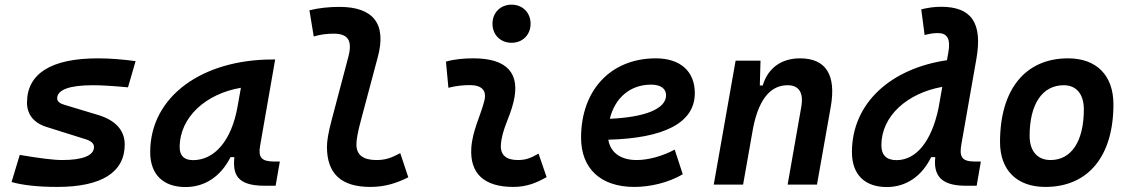

<svg xmlns="http://www.w3.org/2000/svg" viewBox="-20 -771 4728 802"><path d="M219.2 9.8C404.3 9.8 501 -51.3 501 -167.5C501 -226.1 462.9 -268.6 390.6 -290.5L248 -333.5C229.5 -338.9 218.8 -347.7 218.8 -359.9C218.8 -396 270 -415 368.2 -415C406.7 -415 457.5 -411.6 514.6 -406.2L546.4 -515.6C493.2 -522.9 439 -527.3 389.2 -527.3C194.3 -527.3 92.8 -463.9 92.8 -342.3C92.8 -294.4 119.6 -258.3 172.9 -241.2L338.9 -189C360.4 -182.1 372.6 -171.4 372.6 -157.2C372.6 -121.6 326.7 -102.5 239.3 -102.5C203.1 -102.5 142.1 -110.4 62.5 -124L28.3 -10.7C73.2 2.4 139.2 9.8 219.2 9.8Z M754.9 10.3C836.4 10.3 902.8 -34.7 942.9 -114.7H959C952.1 -44.9 967.3 4.9 1085.4 4.9H1131.3L1148.9 -96.2H1127C1071.8 -96.2 1058.1 -113.3 1066.4 -161.6L1129.4 -522.5H1118.2C827.1 -522.5 607.4 -370.1 607.4 -135.3C607.4 -43 661.1 10.3 754.9 10.3ZM786.6 -102.1C749.5 -102.1 730.5 -120.1 730.5 -156.2C730.5 -281.2 839.4 -379.4 986.3 -404.3L972.2 -325.7C947.3 -183.1 875.5 -102.1 786.6 -102.1Z M1526.9 9.8C1591.8 9.8 1639.6 -7.8 1685.5 -30.3L1651.9 -131.3C1612.8 -110.4 1588.9 -102.5 1551.8 -102.5C1496.6 -102.5 1468.3 -124.5 1468.8 -168.5C1468.8 -185.1 1473.1 -215.8 1488.8 -272.9L1558.1 -532.7C1595.7 -671.9 1538.6 -742.2 1398.4 -742.2C1356.4 -742.2 1314 -738.3 1272.5 -728L1290.5 -618.7C1317.9 -627 1346.7 -630.4 1374 -630.4C1435.1 -630.4 1452.1 -600.1 1435.5 -535.2L1366.2 -272.9C1350.1 -213.4 1345.7 -179.7 1345.7 -157.7C1345.7 -44.9 1405.8 9.8 1526.9 9.8Z M2229.5 -129.4C2195.8 -109.9 2175.3 -102.5 2143.1 -102.5C2093.8 -102.5 2069.3 -124 2072.3 -166.5C2076.7 -231 2109.4 -278.8 2125 -345.2C2154.3 -465.3 2097.7 -527.3 1958 -527.3C1919.4 -527.3 1880.9 -524.4 1842.8 -513.7L1853 -404.3C1882.8 -412.1 1912.6 -415.5 1942.4 -415.5C1993.2 -415.5 2014.2 -392.6 2002.9 -349.1C1988.3 -290.5 1953.1 -224.1 1948.7 -153.3C1941.9 -46.4 2002 9.8 2124 9.8C2181.2 9.8 2223.1 -8.3 2263.2 -31.2ZM2116.7 -592.3C2163.1 -592.3 2196.3 -625.5 2196.3 -671.9C2196.3 -718.3 2163.1 -751.5 2116.7 -751.5C2070.8 -751.5 2037.1 -718.3 2037.1 -671.9C2037.1 -625.5 2070.8 -592.3 2116.7 -592.3Z M2639.6 -102.5C2572.3 -102.5 2529.8 -133.8 2521 -187.5C2753.9 -193.4 2882.3 -257.8 2882.3 -381.8C2882.3 -473.1 2821.8 -527.3 2719.2 -527.3C2531.7 -527.3 2407.2 -395 2407.2 -195.8C2407.2 -66.4 2489.7 9.8 2629.4 9.8C2694.3 9.8 2769.5 -6.8 2832 -43L2798.3 -146C2747.1 -118.7 2688.5 -102.5 2639.6 -102.5ZM2527.3 -274.9C2548.8 -362.8 2612.8 -417.5 2699.7 -417.5C2739.7 -417.5 2762.2 -400.9 2762.2 -373C2762.2 -316.9 2675.8 -281.2 2527.3 -274.9Z M2961.4 0H3084L3126 -237.8C3152.8 -370.1 3207 -415 3270 -415C3316.9 -415 3337.4 -384.3 3327.1 -325.2L3270 0H3392.6L3450.2 -325.2C3473.6 -458.5 3429.7 -527.3 3321.8 -527.3C3243.2 -527.3 3187.5 -486.3 3166 -414.1H3153.8L3156.7 -517.6H3052.7Z M3684.1 10.3C3765.6 10.3 3831.1 -35.6 3869.6 -114.7H3886.7C3875.5 -17.1 3937 4.9 4016.1 4.9H4059.6L4077.1 -96.2H4053.2C3994.6 -96.2 3986.8 -117.7 3996.1 -170.4L4058.6 -525.9C4085 -676.8 4036.6 -742.7 3911.1 -742.7C3883.3 -742.7 3855.5 -738.8 3828.1 -731.9L3842.3 -624.5C3862.3 -630.4 3879.9 -632.8 3897.9 -632.8C3937 -632.8 3951.2 -608.4 3941.4 -552.2L3935.5 -519.5C3703.1 -485.4 3538.6 -342.3 3538.6 -135.3C3538.6 -43 3591.3 10.3 3684.1 10.3ZM3899.9 -317.4C3870.6 -180.7 3807.6 -102.1 3724.6 -102.1C3683.1 -102.1 3661.6 -123 3661.6 -164.1C3661.6 -286.1 3769 -381.8 3916 -408.2Z M4346.7 9.8C4525.4 9.8 4630.9 -118.2 4630.9 -335C4630.9 -456.1 4560.5 -527.3 4441.4 -527.3C4262.7 -527.3 4157.2 -397.5 4157.2 -177.7C4157.2 -60.1 4227.5 9.8 4346.7 9.8ZM4368.2 -102.5C4313 -102.5 4280.8 -140.1 4280.8 -203.6C4280.8 -336.4 4334 -415 4423.3 -415C4476.6 -415 4507.3 -377.4 4507.3 -314C4507.3 -181.2 4455.6 -102.5 4368.2 -102.5Z"/></svg>

Font: Cascadia Code SemiBold
Style: Italic
Weight: 600
Italic angle: -10°
Monospace: yes
Designer: Aaron Bell
Foundry: Saja Typeworks
Version: Version 2404.023